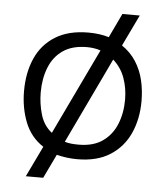

<svg xmlns="http://www.w3.org/2000/svg" viewBox="-52 -670 702 814"><g transform="rotate(5 299.0 -263.5)"><path d="M88 97 151 -34Q97 -69 73 -130Q49 -191 49 -263Q49 -341 76 -402Q103 -463 159 -498Q215 -533 300 -533Q324 -533 346 -530Q368 -527 387 -521L436 -624H510L446 -491Q483 -466 506 -430Q529 -394 539 -351.5Q549 -309 549 -263Q549 -187 521.5 -126Q494 -65 438.5 -29.5Q383 6 299 6Q275 6 253 3Q231 0 211 -5L162 97ZM182 -96 357 -462Q330 -471 299 -471Q237 -471 197.5 -444Q158 -417 139 -369.5Q120 -322 120 -263Q120 -215 133.5 -169Q147 -123 182 -96ZM299 -56Q362 -56 401.5 -84Q441 -112 460 -159Q479 -206 479 -263Q479 -312 463.5 -355Q448 -398 414 -428L240 -63Q253 -59 267.5 -57.5Q282 -56 299 -56Z"/></g></svg>

Font: Onest Light
Style: Regular
Weight: 300
Designer: Dmitri Voloshin, Andrey Kudryavtsev
Foundry: Dmitri Voloshin, Andrey Kudryavtsev
Version: Version 1.000;gftools[0.9.33]